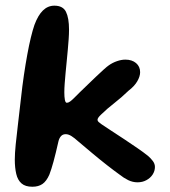

<svg xmlns="http://www.w3.org/2000/svg" viewBox="-20 -654 616 694"><path d="M97 21Q71.5 21 57.8 9Q44 -3 38.8 -25.2Q33.5 -47.5 33.5 -77Q33.5 -99 36.8 -132.2Q40 -165.5 45.2 -207.2Q50.5 -249 55.5 -296Q60.5 -342.5 66.5 -383Q72.5 -423.5 78.8 -457.5Q85 -491.5 91.5 -518.2Q98 -545 104.5 -564Q117.5 -599 135.2 -616.2Q153 -633.5 176.5 -633.5Q207.5 -633.5 218.5 -611.2Q229.5 -589 229.5 -547Q229.5 -531.5 228.2 -512.8Q227 -494 225 -473.2Q223 -452.5 221 -431.2Q219 -410 217 -389.8Q215 -369.5 213.8 -351.8Q212.5 -334 212.5 -320Q212.5 -304 214.5 -293.2Q216.5 -282.5 221.5 -282.5Q227 -282.5 233.2 -287Q239.5 -291.5 247.5 -299.5Q254.5 -307 267.5 -319.5Q280.5 -332 296.2 -347.2Q312 -362.5 327.2 -377Q342.5 -391.5 355 -402.8Q367.5 -414 373.5 -418Q387 -427.5 403 -433Q419 -438.5 433 -438.5Q457 -438.5 471.8 -426Q486.5 -413.5 486.5 -393Q486.5 -378 476.2 -360.2Q466 -342.5 445 -326.5Q418.5 -301 393 -281.2Q367.5 -261.5 345.5 -240Q332.5 -228 332.5 -221Q332.5 -216.5 336.5 -213Q340.5 -209.5 347.5 -204.5Q360.5 -195.5 382.2 -181.5Q404 -167.5 428.8 -151Q453.5 -134.5 476.5 -118.8Q499.5 -103 515 -90.5Q526 -81 533 -71.2Q540 -61.5 540 -50.5Q540 -36 531.8 -23.2Q523.5 -10.5 509.2 -2.8Q495 5 477 5Q459.5 5 443.2 -3Q427 -11 412 -23Q392.5 -37 366.2 -57.5Q340 -78 312.8 -100.8Q285.5 -123.5 261.5 -144Q249.5 -155 238.5 -162Q227.5 -169 217.5 -169Q207 -169 200.8 -162.2Q194.5 -155.5 191.5 -144Q181.5 -99.5 173.5 -70.2Q165.5 -41 158.5 -23Q148 1 133.5 11Q119 21 97 21Z"/></svg>

Font: Gluten Thin Medium
Style: Regular
Weight: 500
Version: Version 1.300